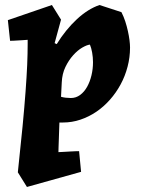

<svg xmlns="http://www.w3.org/2000/svg" viewBox="-20 -472 564 762"><path d="M50.8 211.9Q62 107.4 69.6 29.1Q77.1 -49.3 81.5 -109.4Q85.9 -169.4 87.9 -214.6Q89.8 -259.8 89.8 -298.3V-314Q79.6 -313 69.1 -312.5Q58.6 -312 49.1 -311.3Q39.6 -310.5 31.7 -310.3Q23.9 -310.1 20 -310.1L11.2 -392.1L186 -452.1L222.2 -394L196.8 -300.8L205.1 -296.9Q222.7 -325.7 243.2 -350.8Q263.7 -376 285.6 -396.2Q307.6 -416.5 330.3 -430.7Q353 -444.8 375 -452.1L461.9 -423.8Q470.7 -406.7 477.1 -387.2Q483.4 -367.7 487.5 -348.9Q491.7 -330.1 493.9 -313Q496.1 -295.9 496.1 -283.2Q496.1 -244.6 486.3 -207.3Q476.6 -169.9 458.7 -137Q440.9 -104 416.3 -76.2Q391.6 -48.3 362.1 -28.3Q332.5 -8.3 299.1 2.9Q265.6 14.2 230 14.2H215.8Q215.3 23.9 214.8 41.7Q214.4 59.6 213.6 77.9Q212.9 96.2 212.4 111.6Q211.9 127 211.9 131.8Q222.7 131.3 235.1 130.6Q247.6 129.9 259.3 129.2Q271 128.4 280.3 128.2Q289.6 127.9 293.9 127.9L301.8 210L86.9 270ZM222.2 -87.9Q230.5 -85.4 241.2 -84.2Q252 -83 261.2 -83Q281.7 -83 298.1 -95.2Q314.5 -107.4 325.7 -127.4Q336.9 -147.5 343 -172.9Q349.1 -198.2 349.1 -225.1Q349.1 -244.6 345.7 -263.4Q342.3 -282.2 336.9 -294.9Q325.2 -293.9 306.6 -283.2Q288.1 -272.5 270.5 -252.9Q252.9 -233.4 239.7 -206.3Q226.6 -179.2 225.1 -145Z"/></svg>

Font: Simonetta
Style: Black Italic
Weight: 900
Italic angle: -2°
Designer: Gayaneh Bagdasaryan
Foundry: Brownfox
Version: Version 1.002